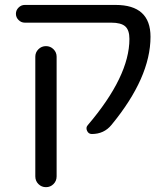

<svg xmlns="http://www.w3.org/2000/svg" viewBox="-20 -567 673 783"><path d="M451.2 -546.9Q593.8 -546.9 593.8 -417Q593.8 -251 434.6 -57.6Q404.3 -20.5 354.5 -20.5Q340.8 -20.5 335 -33.7Q329.1 -46.9 337.9 -56.6Q507.8 -255.9 507.8 -408.2Q507.8 -444.3 490.7 -459.5Q473.6 -474.6 433.6 -474.6H81.1Q66.4 -474.6 55.7 -485.4Q44.9 -496.1 44.9 -510.7Q44.9 -525.4 55.7 -536.1Q66.4 -546.9 81.1 -546.9ZM124 152.3V-335.9Q124 -353.5 136.7 -366.2Q149.4 -378.9 167.5 -378.9Q185.5 -378.9 198.2 -366.2Q210.9 -353.5 210.9 -335.9V152.3Q210.9 170.9 198.2 183.6Q185.5 196.3 167.5 196.3Q149.4 196.3 136.7 183.6Q124 170.9 124 152.3Z"/></svg>

Font: Gen Jyuu Gothic Regular
Style: Regular
Weight: 400
Designer: [Source Han Sans]
Ryoko NISHIZUKA  (kana & ideographs); Paul D. Hunt (Latin, Greek & Cyrillic); Wenlong ZHANG  (bopomofo
Version: Version 1.002.20150607